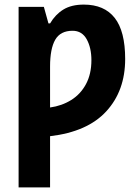

<svg xmlns="http://www.w3.org/2000/svg" viewBox="-20 -576 603 836"><path d="M61 240V-546H171L191 -474H198Q221 -513 256 -534.5Q291 -556 345 -556Q434 -556 479.5 -498Q525 -440 525 -319Q525 -181 443 -91.5Q361 -2 198 17V240ZM198 -108Q249 -115 290 -140.5Q331 -166 354.5 -210Q378 -254 378 -314Q378 -368 357.5 -405Q337 -442 296 -442Q243 -442 220.5 -403Q198 -364 198 -286Z"/></svg>

Font: Noto Sans Mono SemiCondensed
Style: Bold
Weight: 700
Width: 4
Designer: Monotype Design Team
Foundry: Monotype Imaging Inc.
Version: Version 2.014